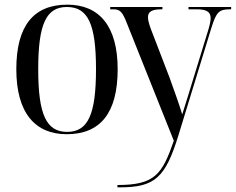

<svg xmlns="http://www.w3.org/2000/svg" viewBox="-20 -566 1012 824"><path d="M266 10C410 10 485 -80 485 -269C485 -455 405 -546 269 -546C124 -546 50 -455 50 -269C50 -80 132 10 266 10ZM484 228V238H495C645 238 690 196 746 14L888 -449C908 -513 920 -526 965 -526H972V-536H789V-526H825C868 -526 884 -514 884 -488C884 -478 881 -461 874 -438L804 -210C792 -171 777 -121 762 -75C745 -131 729 -172 708 -232L628 -440C620 -462 615 -480 615 -492C615 -517 634 -526 673 -526H677V-536H453V-526H467C494 -526 505 -516 523 -470L726 38C676 182 645 228 484 228ZM268 0C179 0 144 -74 144 -269C144 -462 178 -536 267 -536C358 -536 392 -462 392 -269C392 -75 358 0 268 0Z"/></svg>

Font: Noto Serif Display SemiCondensed
Style: Regular
Weight: 400
Width: 4
Designer: Monotype Design Team
Foundry: Monotype Imaging Inc.
Version: Version 2.009